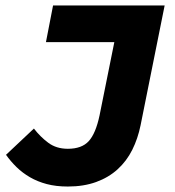

<svg xmlns="http://www.w3.org/2000/svg" viewBox="-20 -670 640 702"><path d="M228 12Q185 12 151 3Q117 -6 89.5 -22Q62 -38 40.5 -59Q19 -80 2 -104L104 -200Q127 -170 156.5 -148Q186 -126 228 -126Q279 -126 304.5 -154Q330 -182 344 -248L398 -516H148L174 -650H582L494 -212Q484 -163 463.5 -122Q443 -81 410 -51Q377 -21 331.5 -4.5Q286 12 228 12Z"/></svg>

Font: Source Code Pro Black
Style: Italic
Weight: 900
Italic angle: -11°
Monospace: yes
Designer: Paul D. Hunt, Teo Tuominen
Foundry: Adobe Systems Incorporated
Version: Version 1.050;PS 1.000;hotconv 16.6.51;makeotf.lib2.5.65220